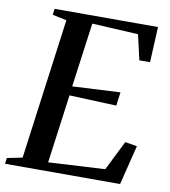

<svg xmlns="http://www.w3.org/2000/svg" viewBox="-94 -814 783 885"><g transform="rotate(10 297.5 -371.5)"><path d="M-11 0 -7.5 -27.5 64 -42 152.5 -700.5 86.5 -714.5 90 -743H574L566 -577H516L489 -694.5L273 -706L232 -405L456 -416.5L447.5 -353L227 -362L183.5 -41L448.5 -55.5L517.5 -194.5L573.5 -185L527.5 0Z"/></g></svg>

Font: Merriweather 96pt Medium
Style: Italic
Weight: 500
Italic angle: -7.8°
Version: Version 2.101